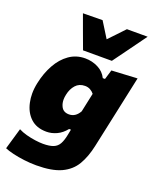

<svg xmlns="http://www.w3.org/2000/svg" viewBox="-185 -873 961 1180"><g transform="rotate(20 295.0 -283.0)"><path d="M198.5 205.5Q159.5 205.5 119.2 200.5Q79 195.5 44.5 187.5Q10 179.5 -11 170L29.5 31Q52 43 81.8 51Q111.5 59 141 63Q170.5 67 192 67Q235 67 259.8 57Q284.5 47 297.2 23.8Q310 0.5 317.5 -38.5L324.5 -73.5H312.5Q286 -40.5 253 -25.2Q220 -10 186 -10Q121 -10 82 -46.8Q43 -83.5 30.5 -143.5Q24.5 -171 24.5 -200.5Q24.5 -235 32.5 -272Q47 -341 77.8 -396.2Q108.5 -451.5 154 -483.5Q199.5 -515.5 258 -515.5Q303 -515.5 342.2 -495.8Q381.5 -476 400 -438H414.5L433.5 -500.5L601.5 -509.5Q588 -446 575 -386Q562 -325.5 549 -264.5L499 -32Q483 44 451.8 97Q420.5 150 360.5 177.8Q300.5 205.5 198.5 205.5ZM280.5 -157.5Q323 -157.5 348 -202L374.5 -326Q364.5 -339 349.2 -347.5Q334 -356 314.5 -356Q276.5 -356 253.5 -330.2Q230.5 -304.5 222.5 -265.5Q218.5 -248 218.5 -232.5Q218.5 -208.5 227.5 -189.5Q241.5 -157.5 280.5 -157.5ZM227.5 -557Q207.5 -610.5 188 -664Q168.5 -717.5 149 -771L277 -772.5Q292.5 -747.5 308.5 -722Q324.5 -696.5 340.5 -670.5Q365 -696 389 -721.2Q413 -746.5 436.5 -771.5H572Q532.5 -717 494 -664Q455 -611 416 -557Z"/></g></svg>

Font: Heraclito ExtraBold
Style: Italic
Weight: 800
Italic angle: -12°
Designer: Kostas Bartsokas (font) & Cristiano Sobral (main changes)
Foundry: Kostas Bartsokas (font) & Cristiano Sobral (main changes)
Version: Version 1.00;July 8, 2020;FontCreator 13.0.0.2655 64-bit